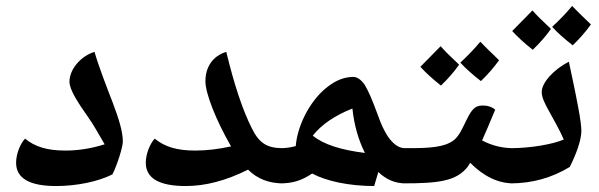

<svg xmlns="http://www.w3.org/2000/svg" viewBox="-20 -759 2008 644"><path d="M168 -135C238 -135 309 -150 357 -174C373 -205 392 -266 392 -284C392 -320 377 -364 358 -415C341 -459 312 -533 297 -585C253 -572 213 -528 213 -485C213 -459 239 -418 277 -364C292 -343 309 -313 331 -275C287 -261 243 -254 200 -254C137 -254 97 -267 64 -294C47 -276 34 -241 34 -213C34 -161 79 -135 168 -135Z M603 -135C669 -135 738 -153 812 -190C843 -159 882 -144 929 -144C934 -144 937 -147 937 -152V-254C937 -260 934 -262 929 -262C875 -262 849 -279 824 -330C793 -392 765 -477 739 -585C693 -571 669 -534 669 -486C669 -447 703 -358 755 -268C714 -259 674 -254 635 -254C572 -254 532 -267 499 -294C482 -276 469 -241 469 -213C469 -161 514 -135 603 -135Z M1235 -135 1249 -182C1275 -157 1305 -144 1339 -144C1346 -144 1350 -147 1350 -155V-253C1350 -259 1346 -262 1339 -262C1322 -262 1308 -270 1294 -285C1276 -304 1260 -336 1244 -382C1228 -426 1214 -457 1203 -475C1191 -492 1178 -501 1165 -501C1136 -501 1107 -490 1079 -468C1025 -427 982 -349 973 -279C973 -275 972 -272 972 -269C953 -264 938 -262 920 -262C914 -262 912 -260 912 -254V-152C912 -147 914 -144 920 -144C959 -144 990 -152 1027 -177C1073 -152 1150 -135 1235 -135ZM1204 -246C1124 -256 1066 -274 1029 -304C1059 -342 1104 -372 1162 -395C1168 -339 1182 -290 1204 -246Z M1593 -487C1616 -509 1636 -532 1654 -557C1624 -586 1603 -606 1591 -619C1571 -595 1549 -572 1524 -549C1542 -529 1565 -509 1593 -487ZM1459 -472C1483 -495 1503 -518 1520 -542C1491 -569 1470 -590 1458 -604C1435 -581 1413 -558 1390 -535C1407 -516 1430 -495 1459 -472ZM1333 -144C1450 -144 1511 -151 1549 -200L1557 -213C1603 -167 1651 -144 1702 -144C1708 -144 1710 -147 1710 -152V-254C1710 -260 1708 -262 1702 -262C1664 -262 1629 -271 1597 -288C1608 -313 1623 -347 1641 -391C1631 -400 1617 -405 1601 -405C1579 -405 1566 -401 1545 -357C1524 -314 1515 -293 1488 -280C1453 -262 1397 -262 1333 -262C1327 -262 1325 -260 1325 -254V-152C1325 -147 1327 -144 1333 -144Z M1901 -607C1924 -629 1944 -652 1962 -677C1932 -706 1911 -726 1899 -739C1879 -715 1857 -692 1832 -669C1850 -649 1873 -629 1901 -607ZM1767 -592C1791 -615 1811 -638 1828 -662C1799 -689 1778 -710 1766 -724C1743 -701 1721 -678 1698 -655C1715 -636 1738 -615 1767 -592ZM1693 -144C1764 -144 1830 -162 1891 -199C1912 -240 1930 -289 1930 -320C1930 -333 1927 -360 1919 -401C1909 -455 1897 -510 1888 -552C1839 -527 1797 -483 1797 -450C1797 -433 1807 -412 1821 -387C1833 -365 1858 -322 1871 -291C1834 -275 1759 -262 1693 -262C1687 -262 1685 -260 1685 -254V-152C1685 -147 1687 -144 1693 -144Z"/></svg>

Font: Noto Naskh Arabic UI
Style: Bold
Weight: 700
Designer: Monotype Design Team, David Williams, Mohamad Dakak and Nizar Qandah
Foundry: Monotype Imaging Inc.
Version: Version 2.016